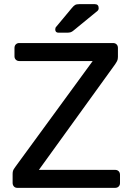

<svg xmlns="http://www.w3.org/2000/svg" viewBox="-20 -908 640 928"><path d="M64 0Q53 0 47 -7Q41 -14 41 -24V-67Q41 -82 47 -91Q53 -100 56 -104L428 -613H73Q63 -613 56.5 -619.5Q50 -626 50 -636V-676Q50 -687 56.5 -693.5Q63 -700 73 -700H526Q537 -700 543.5 -693.5Q550 -687 550 -676V-633Q550 -621 546 -613Q542 -605 537 -598L168 -87H536Q547 -87 553.5 -80.5Q560 -74 560 -63V-23Q560 -13 553.5 -6.5Q547 0 536 0ZM263 -750Q247 -750 247 -766Q247 -774 252 -779L327 -869Q336 -880 343 -884Q350 -888 364 -888H438Q457 -888 457 -868Q457 -861 452 -856L336 -761Q328 -754 321 -752Q314 -750 303 -750Z"/></svg>

Font: Rubik Light
Style: Regular
Weight: 400
Version: Version 2.101